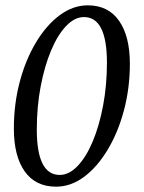

<svg xmlns="http://www.w3.org/2000/svg" viewBox="-20 -690 540 720"><path d="M190 10Q113 10 72.5 -47.5Q32 -105 32 -208Q32 -300 54 -383Q76 -466 115 -531Q154 -596 204 -633Q254 -670 309 -670Q386 -670 426.5 -612Q467 -554 467 -451Q467 -360 445 -277Q423 -194 384 -129Q345 -64 295.5 -27Q246 10 190 10ZM204 -34Q239 -34 271 -67.5Q303 -101 327.5 -159Q352 -217 366.5 -293.5Q381 -370 381 -455Q381 -626 295 -626Q260 -626 228 -592.5Q196 -559 171.5 -500.5Q147 -442 132.5 -366Q118 -290 118 -204Q118 -34 204 -34Z"/></svg>

Font: Spectral
Style: Italic
Weight: 400
Italic angle: -10°
Designer: Jean-Baptiste Levee
Foundry: Production Type
Version: Version 2.001